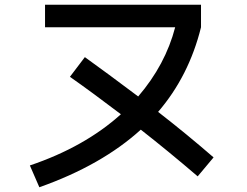

<svg xmlns="http://www.w3.org/2000/svg" viewBox="-20 -750 1040 810"><path d="M170 -635V-730H828V-635Q777 -429 647 -278Q768 -184 881 -86L814 -6Q689 -113 574 -203Q409 -53 146 40L106 -52Q337 -130 490 -268Q373 -357 275 -426L338 -509Q430 -443 563 -343Q678 -477 719 -635Z"/></svg>

Font: M PLUS 1p Medium
Style: Regular
Weight: 500
Version: Version 1.062